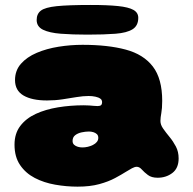

<svg xmlns="http://www.w3.org/2000/svg" viewBox="-20 -660 756 754"><path d="M284.5 73Q240.5 73 196.5 65.2Q152.5 57.5 116.5 38.8Q80.5 20 58.8 -12Q37 -44 37 -92Q37 -135.5 59.5 -165.2Q82 -195 120.5 -212.8Q159 -230.5 207.8 -238.5Q256.5 -246.5 309 -246.5Q320 -246.5 330.5 -245.8Q341 -245 349.8 -244.2Q358.5 -243.5 363 -243.5Q373 -243.5 377 -247.2Q381 -251 381 -259Q381 -262 380.2 -264.2Q379.5 -266.5 378 -268.8Q376.5 -271 374 -272.5Q367.5 -277.5 355.2 -280.2Q343 -283 328 -283Q307 -283 281 -278.8Q255 -274.5 225.8 -270Q196.5 -265.5 164.5 -265.5Q105.5 -265.5 72.2 -285Q39 -304.5 39 -345.5Q39 -383 62.2 -409.5Q85.5 -436 124.2 -452.5Q163 -469 210 -476.5Q257 -484 304 -484Q404 -484 473.8 -465.2Q543.5 -446.5 580.2 -398.8Q617 -351 617 -263.5Q617 -248 616 -236.5Q615 -225 613.5 -216Q612 -207 611 -199.8Q610 -192.5 610 -185Q610 -170 620.8 -154.8Q631.5 -139.5 645.8 -122.2Q660 -105 670.8 -84.5Q681.5 -64 681.5 -38Q681.5 0.5 657 19.2Q632.5 38 599 38Q575 38 560.8 27.2Q546.5 16.5 537 5.8Q527.5 -5 517 -5Q509 -5 498.2 0.8Q487.5 6.5 474 15Q457.5 25.5 432 39.2Q406.5 53 370.2 63Q334 73 284.5 73ZM303.5 -81Q314 -81 324.8 -83.5Q335.5 -86 345 -90.8Q354.5 -95.5 360.2 -102.5Q366 -109.5 366 -118.5Q366 -128 360.5 -133.2Q355 -138.5 346.5 -141Q338 -143.5 329.5 -143.5Q315.5 -143.5 300.5 -140.2Q285.5 -137 275.2 -129Q265 -121 265 -106.5Q265 -97 271 -91.5Q277 -86 285.8 -83.5Q294.5 -81 303.5 -81ZM323.5 -524Q264 -524 219 -527.5Q174 -531 149 -543.2Q124 -555.5 124 -581.5Q124 -605.5 140.5 -618.2Q157 -631 202.8 -635.8Q248.5 -640.5 336.5 -640.5Q402.5 -640.5 443.5 -636.2Q484.5 -632 503.8 -621.2Q523 -610.5 523 -590Q523 -559 500.5 -545Q478 -531 433.8 -527.5Q389.5 -524 323.5 -524Z"/></svg>

Font: Gluten Black
Style: Regular
Weight: 900
Designer: Tyler Finck
Foundry: Etcetera Type Company
Version: Version 1.300